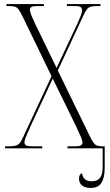

<svg xmlns="http://www.w3.org/2000/svg" viewBox="-20 -734 543 950"><path d="M5 0V-10H20Q43 -10 56 -13Q69 -16 77.5 -26Q86 -36 96 -59L235 -357L90 -656Q79 -678 71.5 -688Q64 -698 53 -701Q42 -704 23 -704H12V-714H197V-704H167Q141 -704 134.5 -699Q128 -694 128 -685Q128 -676 135 -658.5Q142 -641 153 -618L260 -398L363 -617Q373 -639 379.5 -655.5Q386 -672 386 -683Q386 -693 379.5 -698.5Q373 -704 350 -704H311V-714H477V-704H458Q431 -704 419 -696.5Q407 -689 392 -656L266 -385L425 -59Q441 -26 452 -18Q463 -10 489 -10H498V97Q498 145 482 170.5Q466 196 428 196Q402 196 386.5 184Q371 172 371 150Q371 128 386 123Q388 141 399.5 152Q411 163 433 163Q462 163 475 146Q488 129 488 91V0H314V-10H347Q374 -10 381 -15Q388 -20 388 -29Q388 -38 380.5 -56Q373 -74 356 -110L241 -345L140 -129Q119 -82 110 -61.5Q101 -41 101 -30Q101 -21 108 -15.5Q115 -10 143 -10H189V0Z"/></svg>

Font: Noto Serif Display Condensed ExtraLight
Style: Regular
Weight: 200
Width: 3
Designer: Monotype Design Team
Foundry: Monotype Imaging Inc.
Version: Version 2.009